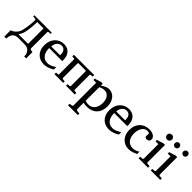

<svg xmlns="http://www.w3.org/2000/svg" viewBox="195 -1930 3371 3371"><g transform="rotate(45 1880.5 -245.0)"><path d="M390.1 -433.1H232.4Q232.4 -361.8 227.3 -305.2Q222.2 -248.5 214.1 -205.3Q206.1 -162.1 195.8 -132.1Q185.5 -102.1 174.8 -84Q169.9 -75.2 165.8 -68.6Q161.6 -62 158.2 -57.6Q154.3 -52.2 150.9 -48.8H390.1ZM500 -449.2Q490.7 -449.2 486.8 -443.8Q482.9 -438.5 482.9 -434.1V-29.8Q482.9 -25.4 485.8 -21Q488.8 -16.6 492.9 -13.2Q497.1 -9.8 502 -7.6Q506.8 -5.4 511.2 -4.9L546.9 -2V155.8H499Q499 118.2 488.3 89.1Q477.5 60.1 458.7 40.3Q439.9 20.5 414.3 10.3Q388.7 0 358.9 0H192.9Q125 0 89.6 40Q54.2 80.1 54.2 155.8H4.9V-2Q15.1 -4.4 30.3 -10.7Q45.4 -17.1 62.7 -29.1Q80.1 -41 97.7 -60.1Q115.2 -79.1 130.9 -106.9Q140.6 -124 150.1 -159.2Q159.7 -194.3 167 -239.3Q174.3 -284.2 179 -335Q183.6 -385.7 183.6 -434.1Q181.6 -435.5 180.4 -438Q179.2 -440.4 177.7 -443.1Q176.3 -445.8 173.6 -447.5Q170.9 -449.2 166.5 -449.2L113.8 -452.1V-481.9H546.9V-452.1Z M1029.3 -49.8Q1008.3 -36.6 985.6 -25.4Q962.9 -14.2 938.7 -5.9Q914.6 2.4 889.6 7.3Q864.7 12.2 839.4 12.2Q793.9 12.2 752 -2.7Q710 -17.6 678 -48.1Q646 -78.6 626.7 -125Q607.4 -171.4 607.4 -233.9Q607.4 -292.5 625 -340.6Q642.6 -388.7 673.8 -422.6Q705.1 -456.5 748 -475.3Q791 -494.1 842.3 -494.1Q888.7 -494.1 923.8 -478.5Q959 -462.9 982.4 -435.1Q1005.9 -407.2 1017.6 -369.4Q1029.3 -331.5 1029.3 -287.1V-273.4Q1029.3 -265.6 1028.3 -258.8H704.1Q704.1 -220.7 712.2 -183.1Q720.2 -145.5 739.3 -115.7Q758.3 -85.9 790.5 -67.4Q822.8 -48.8 871.1 -48.8Q892.6 -48.8 913.6 -54.4Q934.6 -60.1 954.8 -68.8Q975.1 -77.6 993.7 -88.6Q1012.2 -99.6 1029.3 -110.8ZM929.2 -326.2Q929.2 -351.1 923.3 -372.6Q917.5 -394 905.5 -410.2Q893.6 -426.3 875.2 -435.5Q856.9 -444.8 832 -444.8Q807.1 -444.8 785.6 -434.8Q764.2 -424.8 747.8 -406.5Q731.4 -388.2 721.4 -362.3Q711.4 -336.4 709.5 -304.2H929.2Z M1381.3 0V-39.1L1428.7 -42Q1437 -43 1441.2 -47.6Q1445.3 -52.2 1445.3 -57.1V-418Q1445.3 -422.4 1441.2 -427.7Q1437 -433.1 1428.7 -433.1H1262.7Q1254.4 -433.1 1250.5 -427.7Q1246.6 -422.4 1246.6 -418V-57.1Q1246.6 -52.2 1250.5 -47.6Q1254.4 -43 1262.7 -42L1309.6 -39.1V0H1094.2V-39.1L1136.7 -42Q1145.5 -43 1149.4 -47.6Q1153.3 -52.2 1153.3 -57.1V-424.8Q1153.3 -429.7 1149.4 -434.3Q1145.5 -439 1136.7 -439.9L1094.2 -442.9V-481.9H1597.7V-442.9L1554.7 -439.9Q1546.4 -439 1542.5 -434.3Q1538.6 -429.7 1538.6 -424.8V-57.1Q1538.6 -52.2 1542.5 -47.6Q1546.4 -43 1554.7 -42L1597.7 -39.1V0Z M2053.2 -243.2Q2053.2 -281.7 2044.2 -314.9Q2035.2 -348.1 2017.6 -372.3Q2000 -396.5 1973.9 -410.2Q1947.8 -423.8 1913.6 -423.8Q1894.5 -423.8 1876.2 -418.9Q1857.9 -414.1 1843.8 -408.7Q1827.1 -402.3 1811.5 -394V-59.1Q1823.2 -54.2 1836.4 -50.8Q1847.7 -47.9 1862.3 -45.4Q1877 -43 1892.6 -43Q1933.6 -43 1963.9 -59.6Q1994.1 -76.2 2013.9 -104Q2033.7 -131.8 2043.5 -168Q2053.2 -204.1 2053.2 -243.2ZM2153.3 -256.8Q2153.3 -198.2 2136 -150.1Q2118.7 -102.1 2086.2 -68.1Q2053.7 -34.2 2006.6 -15.6Q1959.5 2.9 1900.4 2.9Q1886.7 2.9 1871.1 1.7Q1855.5 0.5 1842.3 -1.5Q1826.7 -3.4 1811.5 -5.9V151.9Q1811.5 161.1 1817.9 166.5Q1824.2 171.9 1833.5 172.9L1892.6 179.2V217.8H1649.4V179.2L1697.3 172.9Q1706.5 171.9 1712.4 166.5Q1718.3 161.1 1718.3 151.9V-411.1H1649.4V-443.8L1772.5 -481.9H1811.5V-432.1Q1833 -449.2 1857.4 -462.9Q1878.4 -474.6 1905.8 -484.4Q1933.1 -494.1 1962.4 -494.1Q2001 -494.1 2035.6 -478Q2070.3 -461.9 2096.4 -431.4Q2122.6 -400.9 2137.9 -356.7Q2153.3 -312.5 2153.3 -256.8Z M2643.6 -49.8Q2622.6 -36.6 2599.9 -25.4Q2577.1 -14.2 2553 -5.9Q2528.8 2.4 2503.9 7.3Q2479 12.2 2453.6 12.2Q2408.2 12.2 2366.2 -2.7Q2324.2 -17.6 2292.2 -48.1Q2260.3 -78.6 2241 -125Q2221.7 -171.4 2221.7 -233.9Q2221.7 -292.5 2239.3 -340.6Q2256.8 -388.7 2288.1 -422.6Q2319.3 -456.5 2362.3 -475.3Q2405.3 -494.1 2456.5 -494.1Q2502.9 -494.1 2538.1 -478.5Q2573.2 -462.9 2596.7 -435.1Q2620.1 -407.2 2631.8 -369.4Q2643.6 -331.5 2643.6 -287.1V-273.4Q2643.6 -265.6 2642.6 -258.8H2318.4Q2318.4 -220.7 2326.4 -183.1Q2334.5 -145.5 2353.5 -115.7Q2372.6 -85.9 2404.8 -67.4Q2437 -48.8 2485.4 -48.8Q2506.8 -48.8 2527.8 -54.4Q2548.8 -60.1 2569.1 -68.8Q2589.4 -77.6 2607.9 -88.6Q2626.5 -99.6 2643.6 -110.8ZM2543.5 -326.2Q2543.5 -351.1 2537.6 -372.6Q2531.7 -394 2519.8 -410.2Q2507.8 -426.3 2489.5 -435.5Q2471.2 -444.8 2446.3 -444.8Q2421.4 -444.8 2399.9 -434.8Q2378.4 -424.8 2362.1 -406.5Q2345.7 -388.2 2335.7 -362.3Q2325.7 -336.4 2323.7 -304.2H2543.5Z M3112.8 -37.1Q3095.7 -28.3 3076.9 -19.3Q3058.1 -10.3 3036.9 -3.4Q3015.6 3.4 2992.4 7.8Q2969.2 12.2 2943.8 12.2Q2891.1 12.2 2848.9 -6.6Q2806.6 -25.4 2776.9 -58.8Q2747.1 -92.3 2731 -138.2Q2714.8 -184.1 2714.8 -237.8Q2714.8 -300.8 2734.4 -348.6Q2753.9 -396.5 2787.1 -429Q2820.3 -461.4 2864 -477.8Q2907.7 -494.1 2955.6 -494.1Q2988.8 -494.1 3017.1 -487.5Q3045.4 -481 3066.4 -468.3Q3087.4 -455.6 3099.1 -437Q3110.8 -418.5 3110.8 -394Q3110.8 -379.4 3105.7 -368.4Q3100.6 -357.4 3092.3 -349.9Q3084 -342.3 3073.5 -338.6Q3063 -335 3051.8 -335Q3035.2 -335 3022.9 -340.6Q3010.7 -346.2 3002 -352.1V-439Q2991.2 -444.8 2980.5 -448.5Q2969.7 -452.1 2960 -452.1Q2926.3 -452.1 2899.9 -437Q2873.5 -421.9 2855 -395Q2836.4 -368.2 2826.7 -331.3Q2816.9 -294.4 2816.9 -251Q2816.9 -209.5 2827.4 -172.9Q2837.9 -136.2 2858.6 -109.1Q2879.4 -82 2910.4 -66.4Q2941.4 -50.8 2982.9 -50.8Q3017.6 -50.8 3049.1 -61.8Q3080.6 -72.8 3112.8 -94.2Z M3182.1 0V-39.1L3231 -42Q3240.2 -43 3246.1 -48.8Q3252 -54.7 3252 -64V-420.9H3183.1V-456.1L3305.2 -494.1H3344.7V-64Q3344.7 -54.7 3350.8 -48.8Q3356.9 -43 3365.7 -42L3417 -39.1V0ZM3365.7 -647Q3365.7 -634.3 3361.1 -622.8Q3356.4 -611.3 3348.1 -603Q3339.8 -594.7 3328.9 -589.8Q3317.9 -585 3305.2 -585Q3292.5 -585 3281 -589.8Q3269.5 -594.7 3261.2 -603Q3252.9 -611.3 3248 -622.8Q3243.2 -634.3 3243.2 -647Q3243.2 -659.7 3248 -670.9Q3252.9 -682.1 3261.2 -690.4Q3269.5 -698.7 3281 -703.4Q3292.5 -708 3305.2 -708Q3317.9 -708 3328.9 -703.4Q3339.8 -698.7 3348.1 -690.4Q3356.4 -682.1 3361.1 -670.9Q3365.7 -659.7 3365.7 -647Z M3485.4 0V-39.1L3534.2 -42Q3543.5 -43 3549.3 -48.8Q3555.2 -54.7 3555.2 -64V-420.9H3486.3V-456.1L3608.4 -494.1H3647.9V-64Q3647.9 -54.7 3654.1 -48.8Q3660.2 -43 3668.9 -42L3720.2 -39.1V0ZM3553.7 -641.1Q3553.7 -629.9 3549.3 -619.6Q3544.9 -609.4 3537.6 -601.6Q3530.3 -593.8 3520.3 -589.4Q3510.3 -585 3499 -585Q3487.8 -585 3478 -589.4Q3468.3 -593.8 3460.9 -601.6Q3453.6 -609.4 3449.2 -619.1Q3444.8 -628.9 3444.8 -640.1Q3444.8 -650.9 3449.2 -660.9Q3453.6 -670.9 3460.9 -678.7Q3468.3 -686.5 3478 -691.2Q3487.8 -695.8 3499 -695.8Q3510.3 -695.8 3520.3 -691.4Q3530.3 -687 3537.6 -679.7Q3544.9 -672.4 3549.3 -662.4Q3553.7 -652.3 3553.7 -641.1ZM3760.7 -641.1Q3760.7 -629.9 3756.6 -619.6Q3752.4 -609.4 3745.1 -601.6Q3737.8 -593.8 3728 -589.4Q3718.3 -585 3707 -585Q3695.8 -585 3685.8 -589.4Q3675.8 -593.8 3668.2 -601.6Q3660.6 -609.4 3656.2 -619.6Q3651.9 -629.9 3651.9 -641.1Q3651.9 -651.4 3656.2 -661.4Q3660.6 -671.4 3668.5 -679Q3676.3 -686.5 3686 -691.2Q3695.8 -695.8 3707 -695.8Q3718.3 -695.8 3728 -691.4Q3737.8 -687 3745.1 -679.4Q3752.4 -671.9 3756.6 -661.9Q3760.7 -651.9 3760.7 -641.1Z"/></g></svg>

Font: Charis SIL
Style: Regular
Weight: 400
Foundry: SIL International
Version: Version 4.112